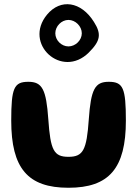

<svg xmlns="http://www.w3.org/2000/svg" viewBox="-20 -936 649 906"><path d="M33 -367C33 -142 111 -50 303 -50C495 -50 574 -142 574 -367C574 -521 561 -550 493 -550C428 -550 409 -515 399 -373C389 -227 372 -196 303 -196C234 -196 218 -227 208 -373C198 -515 179 -550 114 -550C46 -550 33 -521 33 -367ZM202 -867C88 -729 272 -562 399 -688C454 -743 460 -775 423 -833C363 -929 266 -944 202 -867ZM366 -779C366 -746 336 -717 303 -717C270 -717 241 -746 241 -779C241 -812 270 -842 303 -842C336 -842 366 -812 366 -779Z"/></svg>

Font: Hussar Skorodowane
Style: Bold
Weight: 700
Foundry: Cannot Into Space Fonts
Version: Version 0.892